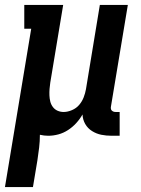

<svg xmlns="http://www.w3.org/2000/svg" viewBox="-49 -540 569 775"><path d="M-29 215 77 -424H49V-520H206L154 -207Q152 -194 151 -181Q150 -168 150.5 -155Q151 -142 154 -130Q157 -118 164.5 -108Q172 -98 183.5 -93Q195 -88 208 -88Q224 -88 241.5 -95.5Q259 -103 270.5 -116.5Q282 -130 288.5 -146.5Q295 -163 298 -180L354 -520H467L399 -111Q398 -107 398.5 -102Q399 -97 402 -94Q405 -91 409 -89.5Q413 -88 418 -88H434V8H402Q380 8 360 4Q340 0 322.5 -11Q305 -22 295 -39.5Q285 -57 284 -78Q274 -60 259 -43.5Q244 -27 225.5 -15Q207 -3 186.5 2.5Q166 8 146 8Q137 8 129 7Q121 6 112 4Q112 30 109 55.5Q106 81 102 107L84 215Z"/></svg>

Font: Iosevka Curly Slab
Style: Bold Italic
Weight: 700
Italic angle: -9°
Monospace: yes
Designer: Belleve Invis
Foundry: Belleve Invis
Version: Version 22.1.2; ttfautohint (v1.8.4)